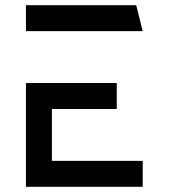

<svg xmlns="http://www.w3.org/2000/svg" viewBox="-20 -720 650 740"><path d="M430 -400V-300H180V-100H530V0H80V-400ZM80 -700H505L530 -600H80Z"/></svg>

Font: Skate blade
Style: Regular
Weight: 400
Italic angle: -7°
Designer: Valerio Brotto (Silverblur_type)
Version: Version 2.001